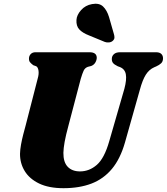

<svg xmlns="http://www.w3.org/2000/svg" viewBox="-20 -974 875 1007"><path d="M553 -233.5 632.5 -509Q645 -556.5 640 -584.2Q635 -612 608.5 -622.5L597.5 -626.5Q579 -635.5 572.5 -644Q566 -652.5 566.5 -665.5Q566.5 -680 577.5 -690Q588.5 -700 610 -700H798Q817 -700 826 -691.2Q835 -682.5 835 -668.5Q835 -651.5 825.2 -642.2Q815.5 -633 799 -625.5L789.5 -621.5Q762 -609.5 744.8 -582.2Q727.5 -555 713.5 -503L635.5 -227Q611 -141 567 -88.2Q523 -35.5 459.8 -11.2Q396.5 13 313 13Q236 13 185.2 -11.5Q134.5 -36 109.5 -77Q84.5 -118 85 -168Q85.5 -189 90.2 -215.5Q95 -242 101.8 -268.5Q108.5 -295 114.5 -316L178 -563Q184.5 -585 182 -603Q179.5 -621 170 -626.5L154.5 -632Q142 -641.5 136.8 -648.5Q131.5 -655.5 132 -668.5Q132.5 -681.5 141.5 -690.8Q150.5 -700 166 -700H449.5Q487.5 -700 487.5 -670.5Q487 -658 479.8 -645.8Q472.5 -633.5 458.5 -628L441 -623.5Q425.5 -618 418.8 -603.5Q412 -589 403.5 -560.5L339.5 -317Q325 -263.5 319 -230Q313 -196.5 312.5 -172.5Q312 -123.5 335.2 -99.2Q358.5 -75 399.5 -75Q448.5 -75 488 -109.5Q527.5 -144 553 -233.5ZM552 -884 577.5 -795Q580.5 -785.5 580.2 -776.5Q580 -767.5 571 -759.5Q563 -752.5 551.2 -751.5Q539.5 -750.5 530 -754L447.5 -788Q412.5 -801.5 395.8 -819.8Q379 -838 381 -869.5Q382.5 -895.5 405.2 -921Q428 -946.5 462.5 -952.5Q500 -959.5 520.5 -940Q541 -920.5 552 -884Z"/></svg>

Font: Fraunces Wonky
Style: Italic
Weight: 900
Italic angle: -16°
Version: Version 1.000;[b76b70a41]